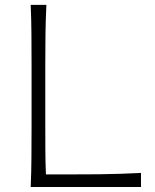

<svg xmlns="http://www.w3.org/2000/svg" viewBox="-20 -752 624 772"><path d="M103.5 0Q106 -62 106.4 -119.1Q106.9 -176.3 106.9 -243.7V-488.3Q106.9 -556.2 106.4 -613.3Q106 -670.4 103.5 -732.4H166.5Q163.6 -670.4 162.8 -613.3Q162.1 -556.2 162.1 -488.3V-251.5Q162.1 -196.3 162.4 -148.2Q162.6 -100.1 164.6 -50.8H268.6Q330.1 -50.8 377 -51.3Q423.8 -51.8 464.4 -53.2Q504.9 -54.7 546.9 -56.6V0Z"/></svg>

Font: Pinar-DS3-FD Light
Style: Regular
Weight: 300
Designer: Amin Abedi
Version: Version 3.000